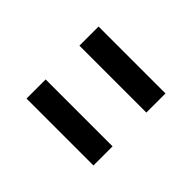

<svg xmlns="http://www.w3.org/2000/svg" viewBox="-65 -761 639 639"><g transform="rotate(-45 254.5 -441.5)"><path d="M85 -599H175V-284H85ZM334 -599H424V-284H334Z"/></g></svg>

Font: Libra Sans
Style: Regular
Weight: 400
Foundry: Context Ltd
Version: Version 1.000; ttfautohint (v1.3)